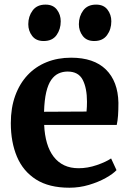

<svg xmlns="http://www.w3.org/2000/svg" viewBox="-20 -822 576 852"><path d="M288 11Q197.5 11 140 -25.5Q82.5 -62 55.2 -126.8Q28 -191.5 28 -275.5Q28 -343.5 47.5 -397.2Q67 -451 102.5 -488.8Q138 -526.5 187 -546.2Q236 -566 295.5 -566Q396.5 -566 450 -513.5Q503.5 -461 505.5 -366Q505.5 -333 503.8 -309.2Q502 -285.5 498 -267.5H176Q178 -222.5 188.5 -187Q199 -151.5 218.2 -126.5Q237.5 -101.5 265 -88.5Q292.5 -75.5 329 -75.5Q369 -75.5 409.8 -89.5Q450.5 -103.5 473 -119L497 -67Q481 -50 448.8 -32Q416.5 -14 374.5 -1.5Q332.5 11 288 11ZM175.5 -326 364 -327Q365 -337 365.5 -348.5Q366 -360 366 -370.5Q366 -431 347 -467.8Q328 -504.5 280 -504.5Q258.5 -504.5 240 -496Q221.5 -487.5 207.5 -467.8Q193.5 -448 185.2 -413.2Q177 -378.5 175.5 -326ZM173 -640Q140 -640 122.8 -662.5Q105.5 -685 105.5 -714.5Q105.5 -749.5 124.8 -775.5Q144 -801.5 181.5 -801.5H182.5Q215.5 -801.5 232.5 -779.2Q249.5 -757 249.5 -727.5Q249.5 -692 230.8 -666Q212 -640 174 -640ZM397.5 -640Q364.5 -640 347.2 -662.5Q330 -685 330 -714.5Q330 -749.5 349.2 -775.5Q368.5 -801.5 406 -801.5H407Q440 -801.5 457 -779.2Q474 -757 474 -727.5Q474 -692 455 -666Q436 -640 398.5 -640Z"/></svg>

Font: Merriweather 28pt
Style: Bold
Weight: 700
Version: Version 2.100